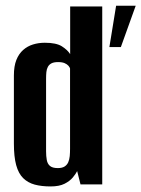

<svg xmlns="http://www.w3.org/2000/svg" viewBox="-20 -653 501 680"><path d="M159.2 7.3Q127 7.3 102.9 0.8Q78.7 -5.8 62.1 -22.1Q45.5 -38.4 37.3 -68.2Q29.2 -98 29.2 -144.8V-385.9Q29.2 -418.8 38 -440.8Q46.8 -462.7 62.1 -476.1Q77.3 -489.5 96.9 -495.5Q116.5 -501.6 138.7 -501.6Q179 -501.6 198.9 -489.1Q218.8 -476.5 228.5 -461.3V-630H342.1V0H265.1L253.3 -47Q248.6 -37.5 238 -24.6Q227.4 -11.8 208.6 -2.2Q189.8 7.3 159.2 7.3ZM184.7 -57.7Q199.9 -57.7 208.6 -63.2Q217.3 -68.7 221.6 -78.2Q225.8 -87.8 227 -100Q228.1 -112.1 228.1 -125.9V-410.4Q227.2 -414.5 222.5 -420Q217.7 -425.5 209 -429.3Q200.2 -433.1 185.7 -433.1Q170.9 -433.1 162.5 -428.8Q154 -424.4 149.6 -416.3Q145.2 -408.2 144.2 -397.6Q143.2 -387 143.2 -373.9V-116.7Q143.2 -100 145.7 -86.3Q148.2 -72.6 157.1 -65.2Q166 -57.7 184.7 -57.7ZM367.4 -486.2 391.2 -632.6H460.6L408 -486.2Z"/></svg>

Font: Alumni Sans SC Thin
Style: Regular
Weight: 100
Designer: Robert E. Leuschke
Foundry: Robert E. Leuschke
Version: Version 1.018